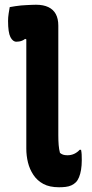

<svg xmlns="http://www.w3.org/2000/svg" viewBox="-20 -780 390 810"><path d="M21 -750Q33 -752 45 -754Q57 -756 69 -757Q81 -758 92 -758.5Q103 -759 113 -759.5Q123 -760 132 -760Q163 -760 184 -750Q205 -740 215.5 -720.5Q226 -701 226 -672Q226 -625 226 -579Q226 -533 226 -487.5Q226 -442 226 -395.5Q226 -349 226 -303Q226 -257 226 -210Q226 -186 227.5 -168Q229 -150 233 -135Q239 -130 246 -127.5Q253 -125 265 -125Q280 -125 293 -131Q306 -137 316 -148H322Q324 -138 324.5 -128.5Q325 -119 325 -104Q325 -82 322 -64Q319 -46 313.5 -32.5Q308 -19 300 -11Q292 -3 281 2Q270 7 256.5 8.5Q243 10 229 10Q189 10 163 -4Q137 -18 121 -42Q105 -66 98 -94.5Q91 -123 91 -153Q91 -198 91 -244Q91 -290 91 -336.5Q91 -383 91 -429.5Q91 -476 91 -522.5Q91 -569 91 -614L86 -616Q81 -612 74.5 -609Q68 -606 61 -605Q54 -604 49 -604Q34 -604 24 -623.5Q14 -643 14 -692Q14 -707 16.5 -723Q19 -739 21 -750Z"/></svg>

Font: Recursive Casual
Style: Bold
Weight: 700
Version: Version 1.085